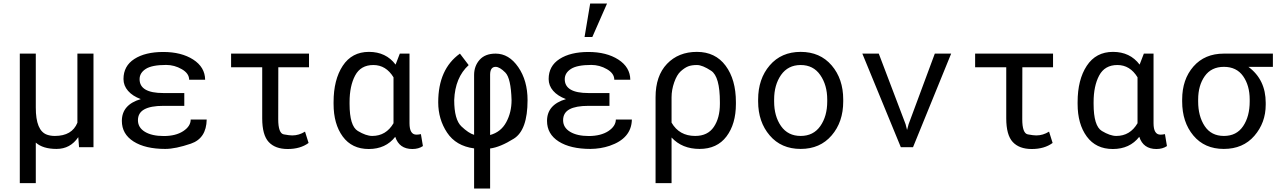

<svg xmlns="http://www.w3.org/2000/svg" viewBox="-20 -831 7241 1084"><path d="M182.1 203.1H91.8V-528.3H182.1V-224.6Q181.6 -92.3 246.1 -70.3Q265.6 -63.5 289.6 -63.5Q386.7 -63.5 417 -138.2V-528.3H507.8V0H426.3L421.9 -56.6Q377 9.8 299.3 9.8Q222.2 9.8 182.1 -25.9Z M768.1 -383.8Q768.1 -305.7 901.9 -305.7H1020.5V-233.4H901.9Q831.1 -233.4 794.9 -213.6Q758.8 -193.8 758.8 -152.3Q758.8 -110.8 798.1 -86.9Q837.4 -63 904.8 -63Q972.2 -63 1014.4 -90.6Q1056.6 -118.2 1056.6 -156.2H1147Q1145 -49.8 1057.9 -20Q970.7 9.8 913.1 9.8Q800.3 9.8 734.1 -32.2Q668 -74.2 668 -148.4Q668 -240.2 774.9 -271.5Q728.5 -288.6 702.9 -318.1Q677.2 -347.7 677.2 -384.8Q677.2 -458.5 738.5 -498Q799.8 -537.6 901.9 -537.6Q1003.9 -537.6 1070.6 -494.9Q1137.2 -452.1 1138.2 -380.9H1047.9Q1047.9 -416.5 1006.3 -440.4Q964.8 -464.4 918 -464.4Q837.9 -464.4 803 -441.9Q768.1 -419.4 768.1 -383.8Z M1460.4 -163.1V-451.2H1284.7V-528.3H1724.6V-451.2H1551.3L1550.8 -158.2Q1550.8 -78.1 1582.3 -72.3Q1613.8 -66.4 1629.9 -66.4Q1668 -66.4 1702.1 -87.9L1722.2 -23.9Q1675.8 10.3 1604.5 10.3Q1533.7 10.3 1497.1 -29.3Q1460.4 -68.8 1460.4 -163.1Z M2201.7 -394.5Q2159.2 -463.9 2087.9 -463.9Q2016.6 -463.9 1985.1 -404.8Q1953.6 -345.7 1953.6 -254.4V-244.1Q1953.6 -119.6 2000.2 -91.6Q2046.9 -63.5 2081.5 -63.5Q2159.7 -63.5 2201.7 -135.3ZM2292 -528.3V-135.3Q2292 -70.8 2331.1 -70.8Q2341.8 -70.8 2356.4 -73.7L2367.7 -6.3Q2343.3 10.3 2308.1 10.3Q2233.9 10.3 2211.4 -58.6Q2157.7 10.3 2062 10.3Q1966.8 10.3 1915 -60.3Q1863.3 -130.9 1863.3 -244.1V-254.4Q1863.3 -380.9 1915 -459.5Q1966.8 -538.1 2063 -538.1Q2159.2 -538.1 2213.4 -466.3L2237.3 -528.3Z M2778.3 -453.6Q2748 -453.6 2747.1 -411.1V-68.8Q2808.1 -85.4 2838.1 -140.9Q2868.2 -196.3 2868.2 -265.6Q2864.7 -389.6 2832.8 -421.6Q2800.8 -453.6 2778.3 -453.6ZM2656.7 -407.7Q2656.7 -458 2687.7 -493.2Q2718.8 -528.3 2778.3 -528.3Q2853.5 -528.3 2906 -452.1Q2958.5 -376 2958.5 -265.6Q2958.5 -96.7 2881.3 -48.3Q2804.2 0 2747.1 7.3V233.4H2656.7V6.8Q2554.2 -6.8 2504.2 -82.3Q2454.1 -157.7 2454.1 -253.4Q2454.1 -440.9 2576.7 -528.3L2626 -463.4Q2549.3 -393.6 2544.4 -266.1Q2544.4 -155.8 2585.2 -117.2Q2626 -78.6 2656.7 -69.8Z M3168.5 -383.8Q3168.5 -305.7 3302.2 -305.7H3420.9V-233.4H3302.2Q3231.4 -233.4 3195.3 -213.9Q3159.2 -194.3 3159.2 -152.3Q3159.2 -110.8 3198.7 -86.9Q3238.3 -63 3305.2 -63Q3372.6 -63.5 3414.6 -90.8Q3456.5 -118.7 3457 -156.2H3547.4Q3545.4 -49.8 3421.9 -7.8Q3371.1 9.3 3313.5 9.8Q3200.7 9.8 3134.3 -32.2Q3068.4 -74.2 3068.4 -148.4Q3068.4 -240.2 3175.3 -271.5Q3128.4 -289.1 3103 -318.4Q3077.6 -347.7 3077.6 -384.8Q3077.6 -458.5 3139.2 -498Q3200.7 -537.6 3302.2 -537.6Q3404.3 -537.6 3471.2 -494.6Q3537.6 -451.7 3538.6 -380.9H3448.2Q3448.2 -416.5 3406.7 -440.4Q3365.2 -464.4 3318.4 -464.4Q3238.3 -464.4 3203.6 -441.9Q3168.5 -419.4 3168.5 -383.8ZM3312 -811H3407.2L3324.2 -622.1H3280.3Z M4044.4 -244.1V-254.4Q4044.4 -398.9 3995.1 -431.4Q3945.8 -463.9 3915 -463.9Q3884.3 -463.9 3864.7 -456.1Q3845.2 -448.2 3823.2 -428.5Q3801.3 -408.7 3786.4 -366Q3771.5 -323.2 3771.5 -281.7V-138.7Q3814.9 -63.5 3904.8 -63.5Q3975.6 -63.5 4010 -114.3Q4044.4 -165 4044.4 -244.1ZM3771.5 203.1H3681.2V-282.2Q3681.2 -402.8 3745.8 -470.5Q3810.5 -538.1 3914.6 -538.1Q4018.6 -538.1 4076.7 -460Q4134.8 -381.8 4134.8 -254.4V-244.1Q4134.8 -130.9 4081.5 -60.5Q4028.3 9.8 3929.7 9.8Q3831.1 9.8 3771.5 -54.7Z M4350.6 -258.3Q4350.6 -174.8 4389.6 -119.1Q4428.7 -63.5 4500.5 -63.5Q4572.3 -63.5 4611.3 -119.1Q4650.4 -174.8 4650.4 -258.3V-269Q4650.4 -351.1 4610.8 -407.7Q4571.8 -463.9 4500.5 -463.9Q4429.2 -463.9 4389.6 -407.7Q4350.6 -351.6 4350.6 -269ZM4260.3 -269Q4260.3 -385.7 4325.7 -461.9Q4391.1 -538.1 4500.5 -538.1Q4609.9 -538.1 4675.3 -461.9Q4740.7 -385.7 4740.7 -269V-258.3Q4740.7 -142.1 4675.3 -66.4Q4609.9 9.8 4500.5 9.8Q4390.6 9.8 4325.7 -66.4Q4260.3 -142.6 4260.3 -258.3Z M5092.8 -129.9 5101.1 -97.2 5109.9 -129.9 5257.8 -528.3H5350.1L5134.8 0H5065.9L4848.6 -528.3H4941.4Z M5661.1 -163.1V-451.2H5485.4V-528.3H5925.3V-451.2H5752L5751.5 -158.2Q5751.5 -78.1 5783 -72.3Q5814.5 -66.4 5830.6 -66.4Q5868.7 -66.4 5902.8 -87.9L5922.9 -23.9Q5876.5 10.3 5805.2 10.3Q5734.4 10.3 5697.8 -29.3Q5661.1 -68.8 5661.1 -163.1Z M6402.3 -394.5Q6359.9 -463.9 6288.6 -463.9Q6217.3 -463.9 6185.8 -404.8Q6154.3 -345.7 6154.3 -254.4V-244.1Q6154.3 -119.6 6200.9 -91.6Q6247.6 -63.5 6282.2 -63.5Q6360.4 -63.5 6402.3 -135.3ZM6492.7 -528.3V-135.3Q6492.7 -70.8 6531.7 -70.8Q6542.5 -70.8 6557.1 -73.7L6568.4 -6.3Q6543.9 10.3 6508.8 10.3Q6434.6 10.3 6412.1 -58.6Q6358.4 10.3 6262.7 10.3Q6167.5 10.3 6115.7 -60.3Q6064 -130.9 6064 -244.1V-254.4Q6064 -380.9 6115.7 -459.5Q6167.5 -538.1 6263.7 -538.1Q6359.9 -538.1 6414.1 -466.3L6438 -528.3Z M6744.6 -258.3Q6744.6 -174.8 6781.5 -119.1Q6818.4 -63.5 6890.1 -63.5Q6961.4 -63.5 6998.5 -118.7Q7035.6 -173.8 7035.6 -258.3V-269Q7035.6 -348.1 6998.5 -400.9Q6961.4 -453.6 6890.1 -453.6Q6818.8 -453.6 6781.7 -400.9Q6744.6 -348.1 6744.6 -269ZM7126 -251V-239.7Q7126 -138.2 7062 -64.2Q6998 9.8 6889.2 9.8Q6780.8 9.8 6717.5 -65.9Q6654.3 -141.6 6654.3 -258.3V-269Q6654.3 -382.8 6718 -455.6Q6781.7 -528.3 6889.6 -528.3H7166.5V-453.6H7028.3Q7126 -381.3 7126 -251Z"/></svg>

Font: RobotoMono-Regular
Style: Regular
Weight: 400
Designer: Google
Version: Version 2.000985; 2015; ttfautohint (v1.3)